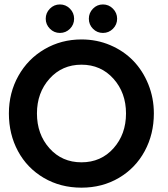

<svg xmlns="http://www.w3.org/2000/svg" viewBox="-20 -854 774 886"><path d="M191 -767.5Q191 -794.5 210.2 -814Q229.5 -833.5 256.5 -833.5Q283.5 -833.5 302.8 -814Q322 -794.5 322 -767.5Q322 -740.5 302.8 -721.2Q283.5 -702 256.5 -702Q229.5 -702 210.2 -721.5Q191 -741 191 -767.5ZM409 -814Q428 -833.5 455 -833.5Q482 -833.5 501.2 -814Q520.5 -794.5 520.5 -767.5Q520.5 -740.5 501.2 -721.2Q482 -702 455 -702Q428 -702 409 -721.2Q390 -740.5 390 -767.5Q390 -794.5 409 -814ZM21 -330.5Q21 -425.5 64.8 -503.8Q108.5 -582 185.5 -627Q262.5 -672 356 -672Q427 -672 489 -645.5Q551 -619 595 -573.5Q639 -528 664.5 -464.8Q690 -401.5 690 -330.5Q690 -235 647.8 -156.8Q605.5 -78.5 528.8 -33.2Q452 12 356 12Q259 12 182 -33.2Q105 -78.5 63 -156.5Q21 -234.5 21 -330.5ZM150.5 -330.5Q150.5 -234.5 208.2 -169.8Q266 -105 356 -105Q446 -105 503.8 -169.8Q561.5 -234.5 561.5 -330.5Q561.5 -426 503.5 -490.8Q445.5 -555.5 356 -555.5Q266.5 -555.5 208.5 -490.8Q150.5 -426 150.5 -330.5Z"/></svg>

Font: League Spartan SemiBold
Style: Regular
Weight: 600
Foundry: The League of Moveable Type
Version: Version 2.002